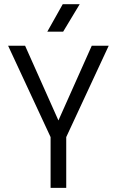

<svg xmlns="http://www.w3.org/2000/svg" viewBox="-20 -914 568 934"><path d="M19.5 -691.4H102.1L264.2 -328.1L426.3 -691.4H508.8L302.2 -247.1V0H226.1V-247.1ZM367.7 -893.6 287.1 -759.8H210L285.2 -893.6Z"/></svg>

Font: Gidole
Style: Regular
Weight: 400
Version: Version 2.100; ttfautohint (v1.8.4.7-5d5b)